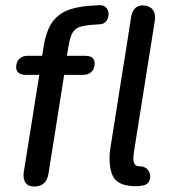

<svg xmlns="http://www.w3.org/2000/svg" viewBox="-20 -698 638 726"><path d="M70 -47.8 128.6 -414.8H78.7Q60.3 -414.8 50.8 -422.4Q41.2 -429.9 41.2 -443.8Q41.2 -464.2 53.2 -475.7Q65.1 -487.1 85.9 -487.1H151.4L137.6 -475.3L144.7 -520.5Q153.4 -576.1 173.9 -608.4Q194.4 -640.7 229.6 -656.6Q264.8 -672.4 321.7 -676.3L352.6 -678.3Q377.3 -679.9 386.2 -662.7Q395.1 -645.6 386.9 -626.8Q378.6 -608.1 359.5 -606.4L330.6 -604.4Q297.1 -601.8 280.1 -595.7Q263.1 -589.6 253.6 -572.6Q244.1 -555.6 238.4 -519.9L231.6 -478.3L224.1 -487.1H300.5Q319.2 -487.1 328.6 -480.1Q337.9 -473 337.9 -459.1Q337.9 -437.7 325.9 -426.2Q314 -414.8 293.2 -414.8H222.6L163 -39.4Q155 7.3 108.3 7.3Q86.4 7.3 76.3 -7.4Q66.1 -22 70 -47.8ZM481.9 5.6Q419.2 2.9 403.8 -38.9Q388.3 -80.7 397.9 -141.4Q422.1 -290.9 445.2 -440Q457.6 -514.4 475.7 -633.7Q479.6 -656.9 492.9 -668.6Q506.3 -680.4 528.2 -676.9Q550.1 -674 559.7 -658.4Q569.2 -642.7 565.3 -619.2Q526.4 -373 486.9 -126.1Q483.4 -105.2 484.3 -93.9Q485.2 -82.6 490.2 -76.1Q495.2 -69.6 504.9 -69.6Q527.8 -69.6 539.1 -55.8Q550.3 -42 547.6 -23.9Q543.8 -2 523 2.8Q502.3 7.5 481.9 5.6Z"/></svg>

Font: SN Pro Thin
Style: Italic
Weight: 200
Italic angle: -9°
Designer: Tobias Whetton
Foundry: Supernotes
Version: Version 1.003;Glyphs 3.3 (3324)